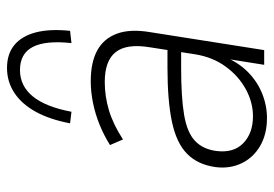

<svg xmlns="http://www.w3.org/2000/svg" viewBox="-137 -637 782 548"><g transform="rotate(-90 254.0 -363.0)"><path d="M191 8Q145 8 111.5 -11.5Q78 -31 62 -64.5Q46 -98 51 -138Q58 -190 89.5 -220.5Q121 -251 181.5 -263.5Q242 -276 335 -276H395L389 -237H334Q250 -237 200 -228.5Q150 -220 126 -197.5Q102 -175 97 -136Q91 -87 119.5 -59.5Q148 -32 196 -32Q236 -32 273.5 -52.5Q311 -73 338 -110Q365 -147 373 -197L393 -326Q404 -392 379.5 -423.5Q355 -455 294 -455Q253 -455 213 -443Q173 -431 130 -403L114 -440Q141 -457 171.5 -469.5Q202 -482 234 -488.5Q266 -495 296 -495Q350 -495 384 -476.5Q418 -458 432 -420Q446 -382 436 -324L385 0H343L361 -113H366Q350 -74 323 -47Q296 -20 261.5 -6Q227 8 191 8ZM209 -550 176 -554Q187 -612 209 -652Q231 -692 263 -713Q295 -734 334 -734Q374 -734 399.5 -713Q425 -692 435.5 -652Q446 -612 440 -554L405 -550Q413 -624 394 -660.5Q375 -697 328 -697Q283 -697 253 -660.5Q223 -624 209 -550Z"/></g></svg>

Font: Nunito Sans 10pt SemiCondensed ExtraLight
Style: Italic
Weight: 250
Width: 4
Italic angle: -9°
Designer: Vernon Adams
Foundry: Vernon Adams
Version: Version 3.101;gftools[0.9.27]